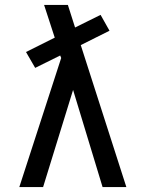

<svg xmlns="http://www.w3.org/2000/svg" viewBox="-20 -755 588 775"><path d="M58 0 227 -521 223 -531 122 -481 85 -545 201 -603Q190 -636 179.5 -669Q169 -702 158 -735H254L283 -644L386 -695L422 -631L306 -573L490 0H394L275 -392L154 0Z"/></svg>

Font: Iosevka Semi-Condensed Medium
Style: Regular
Weight: 500
Monospace: yes
Designer: Belleve Invis
Foundry: Belleve Invis
Version: Version 27.3.5